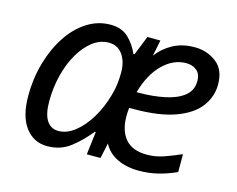

<svg xmlns="http://www.w3.org/2000/svg" viewBox="-82 -667 985 798"><g transform="rotate(15 410.0 -268.0)"><path d="M177 10Q119 10 83.5 -37Q48 -84 48 -172Q48 -248 67.5 -315.5Q87 -383 121.5 -435Q156 -487 202.5 -516.5Q249 -546 303 -546Q351 -546 380 -518.5Q409 -491 425 -453H430L463 -536H519L505 -467Q531 -502 571 -524Q611 -546 665 -546Q718 -546 758 -515.5Q798 -485 798 -421Q798 -369 766 -326Q734 -283 665 -257.5Q596 -232 486 -232H466Q465 -223 464.5 -213Q464 -203 464 -195Q464 -134 494 -98.5Q524 -63 587 -63Q624 -63 658.5 -75Q693 -87 732 -104V-27Q692 -9 653.5 0.5Q615 10 571 10Q519 10 479 -9Q439 -28 419 -66L405 0H346L358 -99H354Q314 -50 273.5 -20Q233 10 177 10ZM479 -303H488Q548 -303 599 -313.5Q650 -324 680.5 -348Q711 -372 711 -412Q711 -444 692.5 -458.5Q674 -473 648 -473Q593 -473 547.5 -428.5Q502 -384 479 -303ZM206 -63Q242 -63 276.5 -90Q311 -117 339 -163Q367 -209 383 -267Q391 -295 393.5 -319.5Q396 -344 396 -365Q396 -412 374.5 -442Q353 -472 315 -472Q278 -472 246 -447.5Q214 -423 189.5 -381Q165 -339 151.5 -285Q138 -231 138 -172Q138 -117 156 -90Q174 -63 206 -63Z"/></g></svg>

Font: Manna Sans
Style: Italic
Weight: 400
Italic angle: -12°
Designer: Monotype Design Team
Foundry: Monotype Imaging Inc.
Version: Version 2.001.1; ttfautohint (v1.8.2)